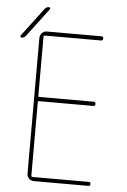

<svg xmlns="http://www.w3.org/2000/svg" viewBox="-58 -892 616 934"><g transform="rotate(5 250.0 -425.0)"><path d="M109.4 -695.3Q109.4 -710 119.1 -720.2Q128.9 -730.5 143.6 -730.5H409.2Q418.9 -730.5 418.9 -720.2Q418.9 -710 409.2 -710H133.8Q128.9 -710 128.9 -705.1V-415Q128.9 -410.2 133.8 -410.2H399.4Q409.2 -410.2 409.2 -399.9Q409.2 -389.6 399.4 -389.6H133.8Q128.9 -389.6 128.9 -384.8V-25.4Q128.9 -20.5 133.8 -19.5H409.2Q418.9 -19.5 418.9 -9.8Q418.9 0 409.2 0H143.6Q128.9 0 119.1 -9.8Q109.4 -19.5 109.4 -35.2ZM23.4 -690.4Q19.5 -690.4 17.6 -693.8Q15.6 -697.3 17.6 -700.2L123 -839.8Q131.8 -849.6 142.6 -849.6Q146.5 -849.6 148.4 -846.2Q150.4 -842.8 148.4 -839.8L43 -700.2Q35.2 -690.4 23.4 -690.4Z"/></g></svg>

Font: Rounded Mgen+ 1mn thin
Style: Regular
Weight: 100
Designer: [Source Han Sans]
Ryoko NISHIZUKA  (kana & ideographs); Paul D. Hunt (Latin, Greek & Cyrillic); Wenlong ZHANG  (bopomofo
Version: Version 1.059.20150602